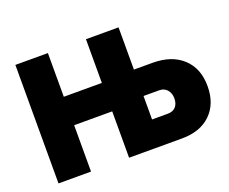

<svg xmlns="http://www.w3.org/2000/svg" viewBox="-115 -895 1290 1081"><g transform="rotate(-20 530.0 -355.0)"><path d="M64.9 0V-710H259.8V-448.2H487.8V-710H683.1V-457H794.9Q909.2 -457 975.1 -395.8Q1041 -334.5 1041 -228Q1041 -122.6 978 -61.3Q915 0 805.2 0H487.8V-277.8H259.8V0ZM683.1 -158.2H776.9Q808.6 -158.2 825.2 -176.8Q841.8 -195.3 841.8 -228Q841.8 -257.3 824.5 -278.1Q807.1 -298.8 776.9 -298.8H683.1Z"/></g></svg>

Font: Rawline Black
Style: Regular
Weight: 900
Designer: Matt McInerney, Pablo Impallari, Rodrigo Fuenzalida
Foundry: Matt McInerney, Pablo Impallari, Rodrigo Fuenzalida
Version: Version 4.020;PS 004.020;hotconv 1.0.88;makeotf.lib2.5.64775